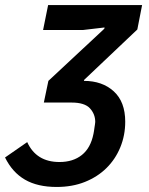

<svg xmlns="http://www.w3.org/2000/svg" viewBox="-79 -542 593 762"><path d="M146 200Q70 200 20 171Q-30 142 -59 83L29 22Q65 101 157 101Q211 101 246 73Q281 45 292 -11Q293 -15 294 -22Q295 -29 296 -36Q297 -43 298 -49Q299 -55 299 -58Q299 -89 278 -112Q257 -135 205 -135H95L113 -221L335 -428L336 -433L251 -423H92L112 -522H485L466 -425L255 -225L254 -221Q327 -221 372.5 -179.5Q418 -138 418 -59Q418 -5 398.5 42.5Q379 90 343.5 125Q308 160 258 180Q208 200 146 200Z"/></svg>

Font: IBM Plex Sans SmBld
Style: Italic
Weight: 600
Italic angle: -11°
Designer: Mike Abbink, Paul van der Laan, Pieter van Rosmalen
Foundry: Bold Monday
Version: Version 3.005